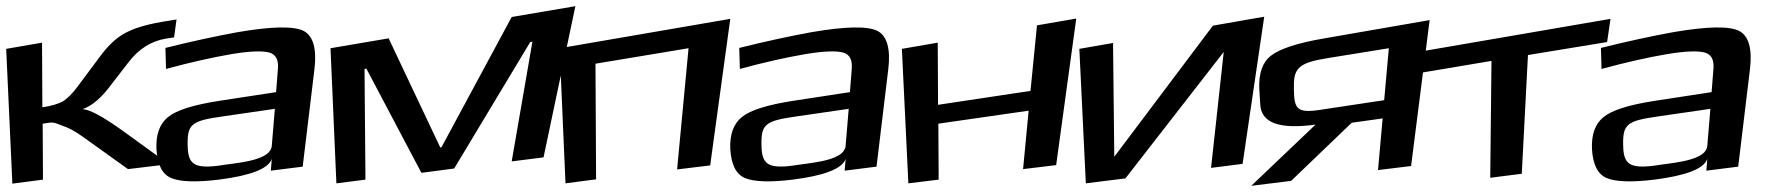

<svg xmlns="http://www.w3.org/2000/svg" viewBox="-76 -559 5779 621"><path d="M-36 35 63 22 62 -159C99 -165 95 -164 127 -152C146 -146 167 -134 190 -118L338 -12L470 -28L321 -136C257 -182 214 -205 191 -206C221 -216 253 -243 285 -287L340 -358C373 -401 413 -426 460 -434L487 -438L495 -496L446 -488C395 -479 355 -467 327 -451C299 -436 272 -410 245 -373L178 -283C159 -257 142 -240 127 -231C112 -223 90 -216 61 -212L60 -421L-56 -401Z M903 -20 941 -335C949 -401 937 -443 906 -459C875 -475 803 -474 693 -455C622 -442 543 -425 459 -404L461 -336C538 -357 609 -373 673 -384C733 -394 774 -395 795 -389C816 -383 825 -366 823 -338L817 -261L634 -233C550 -220 495 -203 467 -180C440 -158 428 -123 430 -77C433 -26 449 5 478 17C507 29 558 31 632 22C734 9 792 -13 803 -45L800 -7ZM531 -88C529 -157 543 -168 641 -182L813 -207L803 -87C799 -43 710 -34 650 -26L630 -23C550 -13 532 -30 531 -88Z M1682 -50 1785 -539 1579 -504 1352 -83 1348 -82 1181 -435 993 -403 1012 34 1106 22 1103 -336 1109 -337 1287 0 1393 -14 1639 -423 1646 -424 1579 -37Z M2221 -24 2286 -498 1734 -403 1753 34 1852 21 1850 -353 2151 -403 2114 -11Z M2759 -20 2797 -335C2805 -401 2793 -443 2762 -459C2731 -475 2659 -474 2549 -455C2478 -442 2399 -425 2315 -404L2317 -336C2394 -357 2465 -373 2529 -384C2589 -394 2630 -395 2651 -389C2672 -383 2681 -366 2679 -338L2673 -261L2490 -233C2406 -220 2351 -203 2323 -180C2296 -158 2284 -123 2286 -77C2289 -26 2305 5 2334 17C2363 29 2414 31 2488 22C2590 9 2648 -13 2659 -45L2656 -7ZM2387 -88C2385 -157 2399 -168 2497 -182L2669 -207L2659 -87C2655 -43 2566 -34 2506 -26L2486 -23C2406 -13 2388 -30 2387 -88Z M3340 -25 3405 -499 3278 -477 3257 -265 2958 -220 2957 -421 2841 -401 2862 34 2960 22 2959 -159 3251 -201 3233 -12Z M3564 18 3882 -391 3841 -16 3943 -29 4013 -505 3847 -476 3528 -52 3524 -420 3415 -401 3436 34Z M4100 26 4296 -162 4396 -176 4381 -9 4488 -22 4548 -494 4208 -435C4120 -420 4063 -401 4035 -379C4007 -358 3995 -321 3997 -272L4000 -222C4003 -161 4062 -140 4179 -156L3971 42ZM4218 -371 4416 -403 4401 -235 4189 -203C4119 -193 4110 -208 4109 -268V-282C4108 -343 4133 -357 4218 -371Z M5122 -423 5133 -498 4505 -390 4510 -322 4748 -362 4744 16 4846 3 4866 -381Z M5546 -20 5584 -335C5592 -401 5580 -443 5549 -459C5518 -475 5446 -474 5336 -455C5265 -442 5186 -425 5102 -404L5104 -336C5181 -357 5252 -373 5316 -384C5376 -394 5417 -395 5438 -389C5459 -383 5468 -366 5466 -338L5460 -261L5277 -233C5193 -220 5138 -203 5110 -180C5083 -158 5071 -123 5073 -77C5076 -26 5092 5 5121 17C5150 29 5201 31 5275 22C5377 9 5435 -13 5446 -45L5443 -7ZM5174 -88C5172 -157 5186 -168 5284 -182L5456 -207L5446 -87C5442 -43 5353 -34 5293 -26L5273 -23C5193 -13 5175 -30 5174 -88Z"/></svg>

Font: Gamestation Warped
Style: Regular
Weight: 400
Designer: Jonas Hecksher
Foundry: Jonas Hecksher, Playtypeª, e-types AS
Version: Version 1.003